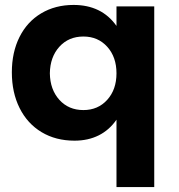

<svg xmlns="http://www.w3.org/2000/svg" viewBox="-20 -564 725 778"><path d="M605 -538V194H452V-79Q423 -37 380 -15.5Q337 6 282 6Q206 6 148.5 -28.5Q91 -63 59.5 -126Q28 -189 28 -271Q28 -352 59 -414Q90 -476 147 -510Q204 -544 278 -544Q392 -544 452 -459V-538ZM452 -267Q452 -333 414.5 -374.5Q377 -416 318 -416Q258 -416 220.5 -374.5Q183 -333 182 -267Q183 -201 220.5 -159.5Q258 -118 318 -118Q377 -118 414.5 -159.5Q452 -201 452 -267Z"/></svg>

Font: Montserrat arm2 SemiBold
Style: Regular
Weight: 600
Designer: Julieta Ulanovsky
Foundry: Julieta Ulanovsky
Version: Version 6.000